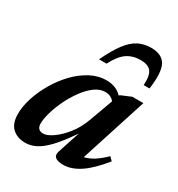

<svg xmlns="http://www.w3.org/2000/svg" viewBox="-165 -785 843 907"><g transform="rotate(30 257.0 -331.5)"><path d="M263 -32.5 302.5 -153Q258 -87.5 223.8 -51.8Q189.5 -16 161 -2.2Q132.5 11.5 105 11.5Q61 11.5 34 -13.2Q7 -38 7 -90.5Q7 -131.5 22 -178.2Q37 -225 63.8 -270.8Q90.5 -316.5 126.2 -354Q162 -391.5 204.2 -414Q246.5 -436.5 292 -436.5Q344 -436.5 377 -402L379 -406.5L435 -430H495L378.5 -68Q429 -79 485 -135L503 -117Q448.5 -49 402 -18.5Q355.5 12 313 12Q248 12 263 -32.5ZM122.5 -105Q122.5 -68.5 156.5 -68.5Q177 -68.5 207.5 -89.5Q238 -110.5 267.8 -147.8Q297.5 -185 315.5 -234L362.5 -363Q356 -372.5 343.8 -379.2Q331.5 -386 314 -386Q284 -386 256 -365Q228 -344 203.8 -310.5Q179.5 -277 161.2 -238.8Q143 -200.5 132.8 -164.8Q122.5 -129 122.5 -105ZM383 -600Q340 -600 308.8 -578.5Q277.5 -557 251 -504.5H210Q241 -569.5 269 -606.5Q297 -643.5 327.8 -659.2Q358.5 -675 398 -675Q455.5 -675 477 -637.5Q498.5 -600 485.5 -504.5H453.5Q457 -558 440.2 -579Q423.5 -600 383 -600Z"/></g></svg>

Font: Newsreader Text SemiBold
Style: Italic
Weight: 600
Italic angle: -17°
Designer: Hugues Gentile
Foundry: Production Type
Version: Version 1.001